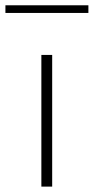

<svg xmlns="http://www.w3.org/2000/svg" viewBox="-68 -692 348 712"><path d="M125.5 0H85.4V-488.3H125.5ZM259.8 -644H-47.9V-672.4H259.8Z"/></svg>

Font: Kumbh Sans ExtraLight
Style: Regular
Weight: 250
Version: Version 1.005